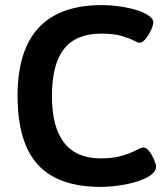

<svg xmlns="http://www.w3.org/2000/svg" viewBox="-20 -727 659 754"><path d="M376 7Q209 7 129 -80Q49 -167 49 -351Q49 -707 380 -707Q428 -707 478.5 -697Q529 -687 557 -670Q582 -655 582 -640Q582 -628 573 -608.5Q564 -589 551.5 -574Q539 -559 528 -559Q522 -559 505 -568Q488 -577 457 -586Q426 -595 378 -595Q279 -595 231.5 -535Q184 -475 184 -350Q184 -105 376 -105Q425 -105 459.5 -115.5Q494 -126 514.5 -137Q535 -148 543 -148Q555 -148 566.5 -132.5Q578 -117 585.5 -98.5Q593 -80 593 -73Q593 -61 584 -50.5Q575 -40 559 -31Q526 -13 474 -3Q422 7 376 7Z"/></svg>

Font: Asap SemiBold
Style: Regular
Weight: 600
Designer: Pablo Cosgaya
Foundry: Omnibus-Type
Version: Version 3.001; ttfautohint (v1.8.3)